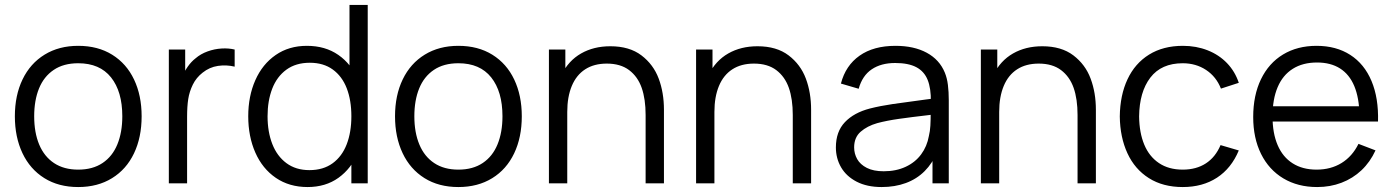

<svg xmlns="http://www.w3.org/2000/svg" viewBox="-20 -740 5623 775"><path d="M40 -270.7Q40 -355.2 71.1 -419.6Q102.2 -484 160.1 -519.5Q218 -555 295.7 -555Q375.2 -555 432.9 -519.1Q490.7 -483.2 521.2 -418.8Q551.7 -354.5 551.7 -270.7Q551.7 -185.7 520.9 -121.1Q490.2 -56.5 432.2 -20.8Q374.3 15 295.7 15Q216.5 15 158.8 -21.1Q101.2 -57.2 70.6 -121.9Q40 -186.7 40 -270.7ZM473.7 -270.7Q473.7 -370.5 428.2 -427.6Q382.7 -484.7 295.7 -484.7Q236.5 -484.7 196.8 -457.8Q157 -431 137.5 -383Q118 -335 118 -270.7Q118 -205 138.2 -156.5Q158.5 -108 198.2 -81.7Q238 -55.3 295.7 -55.3Q354.2 -55.3 394.1 -82.1Q434 -108.8 453.8 -157.4Q473.7 -206 473.7 -270.7Z M661.5 -540H727.5V-410L714.5 -427Q723.5 -450.7 737.9 -471.1Q752.3 -491.5 769.5 -504.7Q789.8 -522.3 817.7 -532.4Q845.5 -542.5 874.2 -544.2Q902.8 -546 927.2 -540V-471Q893.8 -479 859.8 -474Q825.7 -469 797.8 -446.7Q772.2 -426.7 758.3 -398.4Q744.5 -370.2 739.8 -340.2Q735.2 -310.3 735.2 -269.3V0H661.5Z M982 -270.7Q982 -351.7 1010.6 -416.3Q1039.2 -481 1092.8 -518Q1146.3 -555 1218.7 -555Q1292.7 -555 1345.4 -518.5Q1398.2 -482 1425.1 -417.7Q1452 -353.3 1452 -270.7Q1452 -188.8 1425.1 -124.2Q1398.2 -59.5 1346.1 -22.2Q1294 15 1221.7 15Q1147.7 15 1093.4 -22.1Q1039.2 -59.2 1010.6 -124.2Q982 -189.2 982 -270.7ZM1398.3 -270.7Q1398.3 -335.2 1379.6 -383.7Q1360.8 -432.2 1323.2 -459.4Q1285.5 -486.7 1230.7 -486.7Q1174.3 -486.7 1136 -458.8Q1097.7 -430.8 1078.8 -382Q1060 -333.2 1060 -270.7Q1060 -208 1079.1 -158.8Q1098.2 -109.7 1136.2 -81.5Q1174.2 -53.3 1229 -53.3Q1284.7 -53.3 1322.7 -81Q1360.7 -108.7 1379.5 -157.7Q1398.3 -206.7 1398.3 -270.7ZM1398.3 -406.7H1390.7V-720H1464.3V0H1398.3Z M1574.5 -270.7Q1574.5 -355.2 1605.6 -419.6Q1636.7 -484 1694.6 -519.5Q1752.5 -555 1830.2 -555Q1909.7 -555 1967.4 -519.1Q2025.2 -483.2 2055.7 -418.8Q2086.2 -354.5 2086.2 -270.7Q2086.2 -185.7 2055.4 -121.1Q2024.7 -56.5 1966.8 -20.8Q1908.8 15 1830.2 15Q1751 15 1693.3 -21.1Q1635.7 -57.2 1605.1 -121.9Q1574.5 -186.7 1574.5 -270.7ZM2008.2 -270.7Q2008.2 -370.5 1962.7 -427.6Q1917.2 -484.7 1830.2 -484.7Q1771 -484.7 1731.2 -457.8Q1691.5 -431 1672 -383Q1652.5 -335 1652.5 -270.7Q1652.5 -205 1672.8 -156.5Q1693 -108 1732.8 -81.7Q1772.5 -55.3 1830.2 -55.3Q1888.7 -55.3 1928.6 -82.1Q1968.5 -108.8 1988.3 -157.4Q2008.2 -206 2008.2 -270.7Z M2429.3 -483.3Q2377.7 -483.3 2342.1 -460.2Q2306.5 -437.2 2288.1 -393.2Q2269.7 -349.3 2269.7 -288L2217.7 -299.7Q2217.7 -380.7 2246.2 -437.9Q2274.7 -495.2 2325.6 -524.2Q2376.5 -553.3 2443.7 -553.3Q2520.7 -553.3 2569.1 -516.5Q2617.5 -479.7 2638.8 -422.8Q2660 -366 2660 -297V0H2586V-275.7Q2586 -340 2570.2 -385.3Q2554.3 -430.7 2519.4 -457Q2484.5 -483.3 2429.3 -483.3ZM2195.7 -540H2262V-407H2269.7V0H2195.7Z M3023.3 -483.3Q2971.7 -483.3 2936.1 -460.2Q2900.5 -437.2 2882.1 -393.2Q2863.7 -349.3 2863.7 -288L2811.7 -299.7Q2811.7 -380.7 2840.2 -437.9Q2868.7 -495.2 2919.6 -524.2Q2970.5 -553.3 3037.7 -553.3Q3114.7 -553.3 3163.1 -516.5Q3211.5 -479.7 3232.8 -422.8Q3254 -366 3254 -297V0H3180V-275.7Q3180 -340 3164.2 -385.3Q3148.3 -430.7 3113.4 -457Q3078.5 -483.3 3023.3 -483.3ZM2789.7 -540H2856V-407H2863.7V0H2789.7Z M3354 -145Q3354 -208.7 3390.5 -247Q3427 -285.3 3491.3 -302Q3533.7 -312.7 3582.7 -319.9Q3631.7 -327.2 3716 -338.2Q3741 -341.2 3763.7 -344.3L3737.3 -328.7Q3738.3 -382.8 3724.5 -417.3Q3710.7 -451.8 3678.7 -468.8Q3646.7 -485.7 3593.3 -485.7Q3536.5 -485.7 3498.7 -460.2Q3460.8 -434.7 3446 -381.7L3374.3 -402.7Q3393.3 -475.7 3449.7 -515.3Q3506 -555 3594.7 -555Q3669.2 -555 3720.8 -527.1Q3772.3 -499.2 3793.7 -447Q3802.8 -425 3806.2 -397.1Q3809.7 -369.2 3809.7 -335.3V0H3744V-135.7L3763 -127.3Q3744.3 -81.3 3712.3 -49.3Q3680.3 -17.3 3636.4 -1.2Q3592.5 15 3538.7 15Q3479.7 15 3437.9 -6.6Q3396.2 -28.2 3375.1 -64.5Q3354 -100.8 3354 -145ZM3729.3 -190.7Q3734.2 -210.3 3735.4 -232.8Q3736.7 -255.2 3736.7 -285.5V-294.7L3764.7 -280L3731 -275.7Q3658.3 -267.3 3609 -260.3Q3559.7 -253.3 3521 -243Q3480.2 -231.3 3453.9 -208.2Q3427.7 -185.2 3427.7 -145Q3427.7 -119.8 3439.9 -97.9Q3452.2 -76 3479 -62.3Q3505.8 -48.7 3547 -48.7Q3597.2 -48.7 3635.8 -66.8Q3674.5 -84.8 3698.2 -117Q3722 -149.2 3729.3 -190.7Z M4172.8 -483.3Q4121.2 -483.3 4085.6 -460.2Q4050 -437.2 4031.6 -393.2Q4013.2 -349.3 4013.2 -288L3961.2 -299.7Q3961.2 -380.7 3989.7 -437.9Q4018.2 -495.2 4069.1 -524.2Q4120 -553.3 4187.2 -553.3Q4264.2 -553.3 4312.6 -516.5Q4361 -479.7 4382.2 -422.8Q4403.5 -366 4403.5 -297V0H4329.5V-275.7Q4329.5 -340 4313.7 -385.3Q4297.8 -430.7 4262.9 -457Q4228 -483.3 4172.8 -483.3ZM3939.2 -540H4005.5V-407H4013.2V0H3939.2Z M4500 -270Q4501 -355.7 4531.1 -419.9Q4561.2 -484.2 4618.2 -519.6Q4675.3 -555 4754.7 -555Q4808.7 -555 4854.6 -536.9Q4900.5 -518.8 4932.9 -485.1Q4965.3 -451.3 4980.3 -405.7L4908.3 -382.3Q4889.3 -430.5 4848.3 -457.6Q4807.3 -484.7 4754 -484.7Q4667.7 -484.7 4623.3 -426.7Q4579 -368.7 4578 -270Q4578.7 -204.5 4598.7 -156.3Q4618.7 -108.2 4658 -81.8Q4697.3 -55.3 4754 -55.3Q4808.7 -55.3 4847.4 -80.5Q4886.2 -105.7 4906.7 -154.3L4980.3 -132.7Q4950.3 -60.7 4892.3 -22.8Q4834.3 15 4754 15Q4674.3 15 4617.4 -21Q4560.5 -57 4530.8 -121.4Q4501 -185.8 4500 -270Z M5038.5 -267.7Q5038.5 -355.3 5069.9 -420.2Q5101.3 -485.2 5159 -520.1Q5216.7 -555 5294.2 -555Q5373.5 -555 5430.3 -518.4Q5487.2 -481.8 5516.1 -412.9Q5545 -344 5542.3 -249.3H5467.5V-275.3Q5466.2 -345.5 5446.5 -392.6Q5426.8 -439.7 5389 -463.7Q5351.2 -487.7 5296.2 -487.7Q5238.5 -487.7 5198.2 -462.2Q5157.8 -436.8 5137.2 -388.2Q5116.5 -339.5 5116.5 -270Q5116.5 -202.2 5137.2 -154.1Q5157.8 -106 5197.8 -80.7Q5237.8 -55.3 5294.2 -55.3Q5351.7 -55.3 5395.1 -82Q5438.5 -108.7 5463.5 -159.3L5532.2 -133Q5510.8 -86.2 5475.7 -52.9Q5440.5 -19.7 5394.8 -2.3Q5349.2 15 5296.8 15Q5218.8 15 5160.4 -19.8Q5102 -54.7 5070.2 -118.7Q5038.5 -182.7 5038.5 -267.7ZM5090.5 -311H5503.2V-249.3H5090.5Z"/></svg>

Font: Tap Sans
Style: Regular
Weight: 400
Designer: Tap Payments
Foundry: Tap Payments
Version: Version 1.001;Glyphs 3.1.2 (3151)